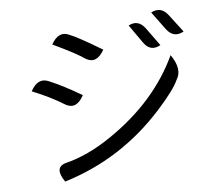

<svg xmlns="http://www.w3.org/2000/svg" viewBox="-86 -881 1172 1020"><g transform="rotate(-10 500.0 -371.0)"><path d="M661 -723Q716 -746 749 -691L809 -591Q752 -565 720 -621L661 -723ZM791 -770Q847 -794 881 -739L943 -641Q886 -615 852 -670L791 -770ZM244 -694Q289 -761 344 -728Q385 -708 506 -620Q459 -551 406 -588Q367 -622 244 -694ZM185 35Q139 -46 202 -61Q326 -79 462 -156Q722 -302 853 -529Q901 -446 862 -395Q835 -345 735 -252Q497 -31 185 35ZM93 -468Q138 -536 194 -504Q266 -466 357 -401Q312 -331 258 -367Q191 -418 93 -468Z"/></g></svg>

Font: Swei Toothpaste CJK TC
Style: Regular
Weight: 400
Version: Version 1.0